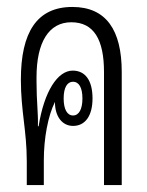

<svg xmlns="http://www.w3.org/2000/svg" viewBox="-20 -532 422 552"><path d="M57 0H106V-71C106 -135 118 -199 138 -239V-238C138 -197 159 -170 190 -170C225 -170 246 -199 246 -249C246 -301 225 -329 189 -329C146 -329 107 -270 91 -169H89C90 -210 85 -239 85 -297V-310C85 -410 120 -468 185 -468C250 -468 279 -418 279 -325V0H330V-325C330 -446 285 -512 188 -512C86 -512 40 -439 40 -303C40 -212 57 -156 57 -68ZM190 -200C173 -200 163 -218 163 -249C163 -280 173 -297 190 -297C207 -297 217 -280 217 -249C217 -218 207 -200 190 -200Z"/></svg>

Font: Noto Sans Thai Looped UI Condensed Light
Style: Regular
Weight: 300
Width: 3
Designer: Cadson Demak Team
Foundry: Cadson Demak Co., Ltd.
Version: Version 1.000